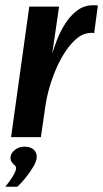

<svg xmlns="http://www.w3.org/2000/svg" viewBox="-39 -520 391 728"><path d="M3 0 72 -495H185L159 -316Q166 -340 178 -371Q190 -402 209 -431.5Q228 -461 254 -480.5Q280 -500 313 -500Q317 -500 323 -500Q329 -500 332 -499L318 -394Q316 -395 311.5 -395.5Q307 -396 302 -395Q277 -394 254.5 -376Q232 -358 212 -329Q192 -300 176 -264Q160 -228 149 -190Q138 -152 133 -117L116 0ZM-19 188Q0 165 10.5 147Q21 129 22 119Q23 112 17 107Q11 102 5.5 94.5Q0 87 1 74Q3 60 18 48Q33 36 54 36Q77 36 89.5 48Q102 60 100 79Q99 92 87 112.5Q75 133 59 153Q43 173 27 188Z"/></svg>

Font: Alumni Sans Thin
Style: Bold Italic
Weight: 700
Italic angle: -8°
Version: Version 1.016